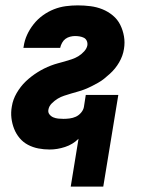

<svg xmlns="http://www.w3.org/2000/svg" viewBox="-20 -548 540 714"><path d="M364 146H243L272 -32Q251 -11 222 -1.5Q193 8 165 8Q143 8 122.5 4Q102 0 84 -9.5Q66 -19 53 -34.5Q40 -50 32.5 -69Q25 -88 22.5 -109Q20 -130 24 -152Q26 -165 30.5 -177.5Q35 -190 42 -202Q49 -214 57.5 -225Q66 -236 76 -245.5Q86 -255 97 -263.5Q108 -272 120 -279.5Q132 -287 144 -293Q156 -299 169 -304Q182 -309 195 -312.5Q208 -316 220.5 -319.5Q233 -323 246.5 -327.5Q260 -332 271.5 -339Q283 -346 293 -357Q303 -368 305 -380Q306 -389 302.5 -396.5Q299 -404 292 -407.5Q285 -411 276.5 -412.5Q268 -414 259 -414Q250 -414 240.5 -411.5Q231 -409 223.5 -403.5Q216 -398 211 -389Q206 -380 204 -371V-370H67L68 -375Q71 -397 80.5 -418Q90 -439 105 -458Q120 -477 139.5 -491Q159 -505 180.5 -513.5Q202 -522 224.5 -525Q247 -528 269 -528Q293 -528 316.5 -525Q340 -522 361 -513.5Q382 -505 399.5 -490.5Q417 -476 427 -456Q437 -436 441 -413Q445 -390 441 -366Q439 -353 434.5 -340.5Q430 -328 423 -316Q416 -304 407.5 -293.5Q399 -283 388.5 -273.5Q378 -264 367.5 -255.5Q357 -247 344.5 -240Q332 -233 320 -227Q308 -221 295.5 -216Q283 -211 270 -207.5Q257 -204 244 -200Q231 -196 218.5 -192Q206 -188 194.5 -181Q183 -174 172.5 -163.5Q162 -153 160 -140Q158 -130 164 -122.5Q170 -115 178.5 -111.5Q187 -108 196.5 -107Q206 -106 216 -106Q227 -106 239 -107.5Q251 -109 262 -114Q273 -119 281.5 -129Q290 -139 292 -150L299 -195H420Z"/></svg>

Font: Iosevka Term Curly Heavy
Style: Italic
Weight: 900
Italic angle: -9°
Designer: Belleve Invis
Foundry: Belleve Invis
Version: Version 32.3.0